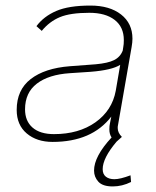

<svg xmlns="http://www.w3.org/2000/svg" viewBox="-20 -500 560 690"><path d="M404 -50Q403 -47 403 -40Q403 -23 418 -8L399 9Q349 68 349 108Q349 126 360.5 135Q372 144 391 144Q412 144 449 130L451 154Q419 170 385 170Q349 170 333.5 153Q318 136 318 113Q318 62 381 -6Q373 -18 373 -35Q373 -48 375 -56L380 -81Q310 10 169 10Q112 10 76 -20.5Q40 -51 40 -105Q40 -177 90.5 -216Q141 -255 231 -262L324 -269Q368 -273 390 -284Q412 -295 421 -318L423 -331Q425 -340 425 -356Q425 -403 392 -428.5Q359 -454 301 -454Q233 -454 195.5 -438.5Q158 -423 130 -389L111 -406Q137 -441 182 -460.5Q227 -480 305 -480Q374 -480 415 -448Q456 -416 456 -361Q456 -348 453 -331ZM412 -267Q382 -248 306 -242L231 -237Q155 -232 112.5 -199.5Q70 -167 70 -107Q70 -65 97 -41.5Q124 -18 174 -18Q263 -18 323 -60.5Q383 -103 396 -174Z"/></svg>

Font: KoHo ExtraLight
Style: Italic
Weight: 275
Italic angle: -10°
Version: Version 1.000; ttfautohint (v1.6)